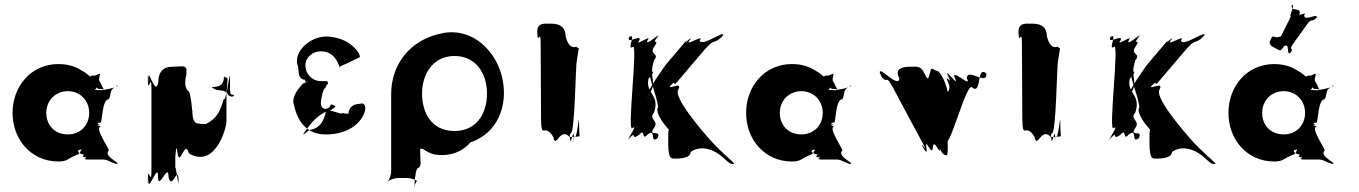

<svg xmlns="http://www.w3.org/2000/svg" viewBox="-20 -885 7573 1070"><path d="M50 -256C50 -106 155 15 305 15C359 15 352 -1 418 -26C434 -32 394 -45 432 -52C441 -45 402 -31 446 -24C455 -24 422 -8 460 -8C472 -5 431 1 468 4H550C587 4 581 17 636 30C645 30 600 27 638 27C630 15 558 -19 586 -46C595 -46 503 -178 541 -178C549 -180 498 -192 534 -192C543 -192 496 -188 534 -188C544 -188 503 -200 541 -202C550 -202 548 -332 586 -332C604 -359 583 -392 638 -404C647 -404 598 -407 636 -407C628 -394 541 -382 550 -382C550 -382 502 -383 509 -386C525 -395 513 -402 518 -398C524 -391 522 -389 544 -389C567 -387 561 -378 548 -406C537 -437 527 -428 535 -460C542 -484 530 -471 510 -464C488 -464 490 -464 484 -458C477 -460 465 -477 437 -491C401 -515 357 -528 305 -528C155 -528 50 -406 50 -256ZM238 -256C238 -327 291 -377 358 -377C424 -377 477 -327 477 -256C477 -186 427 -136 358 -136C286 -136 238 -186 238 -256Z M942 -513C920 -513 862 -511 862 -426C844 -341 806 -522 806 -445C806 -360 804 -529 804 -444C804 -348 824 -491 824 -388V63C824 166 804 22 804 118C804 203 806 35 806 120C806 197 861 13 861 100C861 185 919 15 919 100C936 185 974 26 974 120C974 205 976 33 976 118C976 195 957 -4 957 63V-41C960 47 957 -119 969 -34C982 55 1009 -115 1033 -30C1177 55 1242 -166 1242 -210V-388C1242 -321 1262 -520 1262 -444C1262 -359 1259 -357 1281 -357C1293 -348 1265 -338 1248 -360C1248 -382 1190 -383 1202 -382C1188 -382 1165 -391 1161 -400C1209 -400 1228 -416 1228 -459C1238 -449 1248 -458 1248 -440C1248 -475 1248 -330 1226 -330C1204 -254 1184 -224 1128 -194C1072 -194 1052 -193 1052 -269C1052 -244 1045 -380 1027 -380C1009 -398 1009 -435 1019 -470V-502C1010 -523 981 -513 942 -513Z M1868 -523C1877 -503 1866 -506 1874 -510C1889 -518 1858 -507 1873 -514C1896 -525 1893 -522 1919 -534C1934 -542 1968 -558 1983 -565C1998 -573 1941 -674 1809 -681C1724 -689 1621 -610 1636 -528C1651 -500 1633 -456 1669 -442C1689 -444 1673 -423 1694 -429C1709 -437 1678 -419 1693 -426C1702 -434 1668 -419 1668 -419C1651 -401 1606 -351 1616 -308C1636 -216 1683 -129 1811 -136C1985 -144 2026 -270 2014 -292C2009 -312 1999 -309 1981 -306C1947 -306 1922 -282 1922 -252C1914 -248 1891 -256 1885 -255C1893 -239 1808 -284 1797 -265C1793 -258 1785 -170 1705 -161C1661 -127 1660 -125 1694 -172C1725 -215 1771 -260 1823 -271C1851 -289 1856 -290 1840 -298C1824 -306 1826 -305 1819 -292C1815 -286 1805 -278 1792 -278C1778 -279 1768 -293 1768 -309C1768 -324 1779 -394 1793 -394C1795 -401 1800 -412 1804 -415C1806 -415 1808 -412 1808 -425C1805 -435 1794 -433 1783 -433H1766C1723 -433 1682 -470 1682 -521C1682 -566 1723 -599 1768 -599C1844 -599 1864 -531 1868 -523Z M2332 -364C2332 -468 2390 -573 2513 -573C2638 -573 2694 -468 2694 -364C2694 -259 2641 -155 2513 -155C2383 -155 2332 -259 2332 -364ZM2160 -362V70C2160 88 2151 115 2142 125V126C2152 117 2180 107 2198 107H2251C2269 107 2298 117 2308 126V125C2299 115 2288 164 2288 146C2288 220 2289 52 2310 52C2331 39 2322 21 2322 -24C2322 -62 2318 -59 2340 -53C2353 -43 2378 -30 2398 -25C2483 -9 2559 -40 2601 -91C2753 -142 2815 -298 2778 -455C2742 -606 2611 -730 2451 -701C2257 -666 2160 -517 2160 -362Z M3052 -753C3012 -753 2973 -761 2973 -702C2973 -635 2975 -771 2975 -704C2975 -626 2993 -731 2993 -646C2993 -579 2995 -336 2995 -269V-230C2997 -95 3013 -208 3064 -121C3077 -49 3102 -185 3156 -119C3160 -52 3175 -186 3178 -116C3178 -49 3176 -181 3176 -114C3174 -49 3176 -191 3178 -127C3195 -83 3207 -268 3207 -204C3208 -128 3210 -144 3210 -125C3209 -126 3206 -124 3204 -125C3192 -121 3158 -122 3156 -122C3156 -122 3150 -129 3161 -143C3184 -143 3188 -526 3194 -543C3198 -573 3205 -605 3205 -617C3195 -620 3197 -619 3192 -625C3178 -620 3149 -615 3132 -683C3132 -751 3074 -753 3052 -753Z M3935 -108C3895 -153 3727 -347 3761 -387C3785 -438 3691 -374 3718 -412C3749 -454 3681 -371 3718 -409C3760 -452 3717 -384 3760 -436C3794 -476 3870 -565 3904 -605C3967 -679 3951 -629 4011 -687C4049 -723 3976 -650 4010 -690C4015 -716 3888 -620 3879 -660C3913 -700 3789 -620 3823 -660C3852 -700 3776 -620 3809 -664L3691 -525C3684 -516 3573 -360 3591 -355C3625 -395 3565 -311 3594 -354C3650 -436 3591 -444 3625 -549C3659 -589 3595 -580 3625 -623C3663 -678 3601 -628 3645 -678C3679 -718 3609 -641 3643 -681C3667 -711 3572 -620 3588 -660C3622 -700 3509 -620 3543 -660C3560 -700 3463 -631 3488 -681C3522 -721 3452 -638 3486 -678C3529 -708 3471 -601 3505 -623C3539 -663 3471 -132 3505 -172C3539 -194 3461 -86 3486 -117C3520 -157 3454 -74 3488 -114C3531 -164 3491 -95 3543 -135C3577 -175 3554 -95 3588 -135C3640 -175 3599 -83 3643 -114C3677 -154 3611 -77 3645 -117C3669 -167 3587 -117 3625 -172C3655 -215 3591 -218 3625 -258C3659 -360 3576 -362 3594 -446C3628 -486 3626 -487 3602 -487C3595 -443 3636 -370 3648 -288C3619 -253 3735 -118 3735 -153C3738 -184 3743 -173 3722 -170C3703 -170 3704 -166 3704 -81C3706 1 3719 -1 3743 -1C3763 -1 3829 -2 3829 -38C3879 -74 3950 -61 4011 -6C4047 26 4046 29 4073 29C4065 13 4008 -26 3935 -108Z M4138 -256C4138 -106 4243 15 4393 15C4447 15 4440 -1 4506 -26C4522 -32 4482 -45 4520 -52C4529 -45 4490 -31 4534 -24C4543 -24 4510 -8 4548 -8C4560 -5 4519 1 4556 4H4638C4675 4 4669 17 4724 30C4733 30 4688 27 4726 27C4718 15 4646 -19 4674 -46C4683 -46 4591 -178 4629 -178C4637 -180 4586 -192 4622 -192C4631 -192 4584 -188 4622 -188C4632 -188 4591 -200 4629 -202C4638 -202 4636 -332 4674 -332C4692 -359 4671 -392 4726 -404C4735 -404 4686 -407 4724 -407C4716 -394 4629 -382 4638 -382C4638 -382 4590 -383 4597 -386C4613 -395 4601 -402 4606 -398C4612 -391 4610 -389 4632 -389C4655 -387 4649 -378 4636 -406C4625 -437 4615 -428 4623 -460C4630 -484 4618 -471 4598 -464C4576 -464 4578 -464 4572 -458C4565 -460 4553 -477 4525 -491C4489 -515 4445 -528 4393 -528C4243 -528 4138 -406 4138 -256ZM4326 -256C4326 -327 4379 -377 4446 -377C4512 -377 4565 -327 4565 -256C4565 -186 4515 -136 4446 -136C4374 -136 4326 -186 4326 -256Z M5053 -513C5027 -513 4958 -511 4992 -449C4989 -387 4873 -526 4884 -478C4917 -416 4842 -534 4881 -475C4932 -396 4908 -488 4958 -394C4991 -332 5090 -146 5124 -84C5161 -15 5095 -121 5127 -55C5158 8 5096 -116 5130 -54C5166 4 5119 -128 5157 -64C5193 -4 5165 -124 5202 -64C5240 0 5193 -121 5229 -54C5262 8 5198 -117 5232 -55C5262 3 5201 -142 5235 -84C5271 -24 5368 -456 5402 -394C5452 -363 5421 -524 5478 -475C5511 -413 5442 -540 5476 -478C5487 -401 5370 -511 5368 -449C5401 -387 5273 -513 5302 -449C5329 -389 5236 -519 5264 -464C5297 -402 5228 -524 5262 -462C5300 -393 5232 -493 5266 -421C5295 -357 5194 -349 5228 -287C5243 -160 5162 -193 5205 -84C5231 -19 5244 -20 5258 -20C5270 -70 5250 -158 5257 -282C5290 -344 5228 -490 5202 -490C5173 -498 5171 -517 5163 -480C5151 -437 5150 -439 5129 -481C5110 -520 5087 -513 5053 -513Z M5734 -753C5694 -753 5655 -761 5655 -702C5655 -635 5657 -771 5657 -704C5657 -626 5675 -731 5675 -646C5675 -579 5677 -336 5677 -269V-230C5679 -95 5695 -208 5746 -121C5759 -49 5784 -185 5838 -119C5842 -52 5857 -186 5860 -116C5860 -49 5858 -181 5858 -114C5856 -49 5858 -191 5860 -127C5877 -83 5889 -268 5889 -204C5890 -128 5892 -144 5892 -125C5891 -126 5888 -124 5886 -125C5874 -121 5840 -122 5838 -122C5838 -122 5832 -129 5843 -143C5866 -143 5870 -526 5876 -543C5880 -573 5887 -605 5887 -617C5877 -620 5879 -619 5874 -625C5860 -620 5831 -615 5814 -683C5814 -751 5756 -753 5734 -753Z M6617 -108C6577 -153 6409 -347 6443 -387C6467 -438 6373 -374 6400 -412C6431 -454 6363 -371 6400 -409C6442 -452 6399 -384 6442 -436C6476 -476 6552 -565 6586 -605C6649 -679 6633 -629 6693 -687C6731 -723 6658 -650 6692 -690C6697 -716 6570 -620 6561 -660C6595 -700 6471 -620 6505 -660C6534 -700 6458 -620 6491 -664L6373 -525C6366 -516 6255 -360 6273 -355C6307 -395 6247 -311 6276 -354C6332 -436 6273 -444 6307 -549C6341 -589 6277 -580 6307 -623C6345 -678 6283 -628 6327 -678C6361 -718 6291 -641 6325 -681C6349 -711 6254 -620 6270 -660C6304 -700 6191 -620 6225 -660C6242 -700 6145 -631 6170 -681C6204 -721 6134 -638 6168 -678C6211 -708 6153 -601 6187 -623C6221 -663 6153 -132 6187 -172C6221 -194 6143 -86 6168 -117C6202 -157 6136 -74 6170 -114C6213 -164 6173 -95 6225 -135C6259 -175 6236 -95 6270 -135C6322 -175 6281 -83 6325 -114C6359 -154 6293 -77 6327 -117C6351 -167 6269 -117 6307 -172C6337 -215 6273 -218 6307 -258C6341 -360 6258 -362 6276 -446C6310 -486 6308 -487 6284 -487C6277 -443 6318 -370 6330 -288C6301 -253 6417 -118 6417 -153C6420 -184 6425 -173 6404 -170C6385 -170 6386 -166 6386 -81C6388 1 6401 -1 6425 -1C6445 -1 6511 -2 6511 -38C6561 -74 6632 -61 6693 -6C6729 26 6728 29 6755 29C6747 13 6690 -26 6617 -108Z M7104 -608C7114 -602 7118 -601 7137 -628C7170 -648 7148 -574 7170 -590C7190 -617 7157 -561 7173 -590C7193 -626 7158 -600 7186 -640C7206 -667 7242 -718 7261 -745C7293 -790 7283 -755 7318 -786C7338 -813 7299 -762 7318 -789C7322 -813 7248 -763 7248 -800C7268 -827 7205 -785 7224 -812C7226 -848 7166 -817 7181 -857C7201 -884 7159 -829 7178 -856C7202 -870 7161 -784 7172 -795C7192 -822 7100 -652 7119 -679C7132 -692 7112 -674 7086 -678C7070 -686 7070 -683 7056 -653C7054 -626 7080 -622 7104 -608ZM7014 -256C7014 -327 7067 -377 7134 -377C7200 -377 7253 -327 7253 -256C7253 -186 7203 -136 7134 -136C7062 -136 7014 -186 7014 -256ZM6826 -256C6826 -106 6931 15 7081 15C7134 15 7128 -1 7194 -26C7210 -32 7169 -45 7207 -52C7216 -45 7178 -31 7222 -24C7231 -24 7198 -8 7236 -8C7248 -5 7207 1 7243 4H7326C7363 4 7357 17 7412 30C7421 30 7376 27 7414 27C7406 15 7334 -19 7362 -46C7371 -46 7279 -178 7317 -178C7325 -180 7274 -192 7309 -192C7318 -192 7271 -188 7309 -188C7320 -188 7279 -200 7317 -202C7326 -202 7324 -332 7362 -332C7380 -359 7359 -392 7414 -404C7423 -404 7374 -407 7412 -407C7403 -394 7317 -382 7326 -382C7326 -382 7277 -383 7284 -386C7300 -395 7288 -402 7294 -398C7300 -391 7299 -389 7320 -389C7342 -387 7335 -377 7323 -406C7311 -436 7301 -429 7311 -460C7315 -485 7306 -471 7286 -464C7264 -464 7266 -464 7260 -458C7252 -460 7239 -477 7212 -491C7176 -515 7131 -528 7081 -528C6931 -528 6826 -406 6826 -256Z"/></svg>

Font: Hussar Przerywany
Style: Regular
Weight: 400
Foundry: Cannot Into Space Fonts
Version: Version 0.982